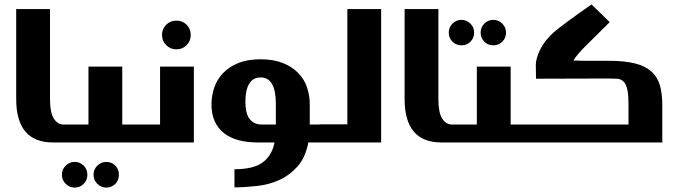

<svg xmlns="http://www.w3.org/2000/svg" viewBox="-20 -644 3054 868"><path d="M206.1 -603V-195.8Q206.1 -135.7 222.7 -108.9Q239.3 -82 265.1 -81.1H261.2Q282.2 -81.1 282.2 -60.1V-21Q282.2 -12.2 275.9 -5.9Q270 0 261.2 0H219.2Q53.2 0 53.2 -196.8V-603Z M258.8 0Q237.8 0 237.8 -13.2V-68.8Q237.8 -81.1 258.8 -81.1H379.9V-342.8H532.7V-81.1H585.9Q595.2 -81.1 600.6 -75.7Q606.9 -69.3 606.9 -60.1V-21Q606.9 -12.2 600.6 -5.9Q594.7 0 585.9 0ZM317.9 87.9Q341.3 87.9 358.4 105Q375 121.6 375 146Q375 170.4 358.4 187Q341.3 204.1 317.9 204.1Q293.9 204.1 276.9 187Q259.8 169.9 259.8 146Q259.8 122.1 276.9 105Q293.9 87.9 317.9 87.9ZM460.9 87.9Q484.4 87.9 501.5 105Q517.6 121.1 517.6 146Q517.6 170.9 501.5 187Q484.4 204.1 460.9 204.1Q437 204.1 419.9 187Q402.8 169.9 402.8 146Q402.8 122.1 419.9 105Q437 87.9 460.9 87.9Z M712.4 -485.8Q712.4 -513.2 731.4 -532.2Q750 -550.8 777.3 -550.8Q805.2 -550.8 823.7 -532.2Q842.3 -513.7 842.3 -485.8Q842.3 -458.5 823.7 -439.9Q804.7 -420.9 777.3 -420.9Q750.5 -420.9 731.4 -439.9Q712.4 -459 712.4 -485.8ZM856.4 -342.8V0H582.5Q573.2 0 566.9 -3.4Q560.5 -6.8 560.5 -13.2V-68.8Q560.5 -74.2 566.9 -77.6Q573.2 -81.1 582.5 -81.1H703.6V-342.8Z M936 -171.9Q936 -210 948.7 -248Q960.9 -284.7 988.3 -313.5Q1015.6 -341.8 1057.1 -358.9Q1099.6 -376 1158.2 -376Q1216.8 -376 1259.3 -358.9Q1300.8 -342.3 1328.1 -314Q1355.5 -286.1 1367.7 -249.5Q1380.4 -212.4 1380.4 -173.8V-81.1H1432.1Q1441.9 -81.1 1447.3 -77.6Q1453.1 -74.2 1453.1 -67.9V-13.2Q1453.1 -7.8 1447.3 -3.9Q1440.9 0 1432.1 0H1374Q1360.8 68.4 1325.2 108.4Q1289.6 148.4 1242.2 169.9Q1196.3 190.9 1141.6 196.8Q1083.5 203.1 1040 203.1V121.1Q1126 121.1 1167.5 90.3Q1209.5 59.1 1221.2 0H1145Q1097.7 0 1060.5 -9.8Q1021.5 -20 994.1 -41Q965.8 -62.5 951.2 -94.7Q936 -127.9 936 -171.9ZM1227.1 -173.8Q1227.1 -293.9 1158.2 -293.9Q1123.5 -293.9 1106.4 -265.1Q1089.4 -236.8 1089.4 -185.1Q1089.4 -129.4 1108.9 -105.5Q1128.9 -81.1 1162.1 -81.1H1227.1Z M1703.1 -603V0H1429.2Q1419.9 0 1413.6 -3.4Q1407.2 -6.8 1407.2 -13.2V-68.8Q1407.2 -74.7 1413.6 -78.1Q1420.4 -82 1429.2 -82H1550.3V-603Z M1961.9 -603V-195.8Q1961.9 -135.7 1978.5 -108.9Q1995.1 -82 2021 -81.1H2017.1Q2038.1 -81.1 2038.1 -60.1V-21Q2038.1 -12.2 2031.7 -5.9Q2025.9 0 2017.1 0H1975.1Q1809.1 0 1809.1 -196.8V-603Z M2008.8 -496.1Q2008.8 -520.5 2025.4 -537.1Q2042.5 -554.2 2066.4 -554.2Q2089.8 -554.2 2106.9 -537.1Q2123.5 -520.5 2123.5 -496.1Q2123.5 -472.2 2106.9 -455.6Q2090.3 -439 2066.4 -439Q2042 -439 2025.4 -455.6Q2008.8 -472.2 2008.8 -496.1ZM2152.8 -496.1Q2152.8 -520.5 2169.4 -537.1Q2186.5 -554.2 2210.4 -554.2Q2233.9 -554.2 2251 -537.1Q2267.6 -520.5 2267.6 -496.1Q2267.6 -472.2 2251 -455.6Q2234.4 -439 2210.4 -439Q2186 -439 2169.4 -455.6Q2152.8 -472.2 2152.8 -496.1ZM2014.6 0Q1993.7 0 1993.7 -13.2V-68.8Q1993.7 -81.1 2014.6 -81.1H2135.7V-342.8H2288.6V-81.1H2341.8Q2351.1 -81.1 2356.4 -75.7Q2362.8 -69.3 2362.8 -60.1V-21Q2362.8 -12.2 2356.4 -5.9Q2350.6 0 2341.8 0Z M2338.4 0Q2329.1 0 2323.2 -5.9Q2317.4 -11.7 2317.4 -22V-60.1Q2317.4 -69.8 2323.2 -75.7Q2328.6 -81.1 2338.4 -81.1H2821.3V-170.9Q2821.3 -217.8 2815.4 -241.7Q2809.6 -266.1 2797.9 -276.4Q2785.2 -287.6 2769.5 -288.1Q2747.1 -289.1 2729.5 -289.1L2403.3 -288.1L2402.3 -350.1Q2402.3 -379.4 2421.9 -419.9Q2441.4 -460.4 2483.4 -498Q2502 -514.2 2546.9 -547.4Q2592.8 -581.5 2654.3 -624L2736.3 -543.9L2625.5 -434.1Q2585.9 -394.5 2572.3 -370.1H2584.5Q2597.2 -370.1 2604 -369.6Q2610.8 -369.1 2624.5 -369.1H2638.2H2734.4Q2804.2 -369.1 2852.1 -356.9Q2897 -345.7 2925.3 -320.3Q2952.1 -296.4 2963.4 -257.8Q2974.1 -220.7 2974.1 -168V0Z"/></svg>

Font: SimahzazaarabicW05-Bold
Style: Regular
Weight: 700
Designer: Ahmed zaza
Foundry: Ahmed zaza
Version: Version 1.001